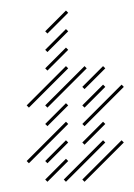

<svg xmlns="http://www.w3.org/2000/svg" viewBox="-20 -346 259 370"><path d="M107.1 4.3 182.9 -71.4 178.6 -75.7 102.9 0ZM35.7 -31.4 111.4 -107.1 107.1 -111.4 31.4 -35.7ZM142.9 4.3 218.6 -71.4 214.3 -75.7 138.6 0ZM71.4 4.3 111.4 -35.7 107.1 -40 67.1 0ZM71.4 -31.4 111.4 -71.4 107.1 -75.7 67.1 -35.7ZM71.4 -102.9 111.4 -142.9 107.1 -147.1 67.1 -107.1ZM71.4 -138.6 147.1 -214.3 142.9 -218.6 67.1 -142.9ZM35.7 -138.6 111.4 -214.3 107.1 -218.6 31.4 -142.9ZM71.4 -210 111.4 -250 107.1 -254.3 67.1 -214.3ZM71.4 -245.7 111.4 -285.7 107.1 -290 67.1 -250ZM71.4 -281.4 111.4 -321.4 107.1 -325.7 67.1 -285.7ZM142.9 -138.6 182.9 -178.6 178.6 -182.9 138.6 -142.9ZM142.9 -102.9 218.6 -178.6 214.3 -182.9 138.6 -107.1ZM142.9 -67.1 182.9 -107.1 178.6 -111.4 138.6 -71.4ZM142.9 -174.3 182.9 -214.3 178.6 -218.6 138.6 -178.6Z"/></svg>

Font: Gossip Low Needlepoint
Style: Regular
Weight: 100
Width: 3
Designer: Deborah Khodanovich
Version: Version 1.001;Glyphs 3.3.1 (3343)